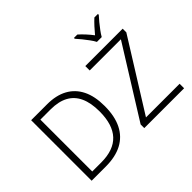

<svg xmlns="http://www.w3.org/2000/svg" viewBox="-182 -1275 1602 1602"><g transform="rotate(-45 619.5 -473.5)"><path d="M612 -364Q612 -244 571.5 -163Q531 -82 453 -41Q375 0 261 0H94V-714H282Q388 -714 461.5 -674Q535 -634 573.5 -556.5Q612 -479 612 -364ZM550 -362Q550 -463 519.5 -529.5Q489 -596 427.5 -629.5Q366 -663 272 -663H152V-51H258Q405 -51 477.5 -129Q550 -207 550 -362ZM1185 0H715V-43L1101 -662H733V-714H1174V-671L788 -53H1185ZM1115 -937Q1097 -918 1075 -891Q1053 -864 1033 -837Q1013 -810 1001 -788H944Q933 -810 913 -837Q893 -864 871.5 -891Q850 -918 832 -937V-947H872Q898 -924 924.5 -895Q951 -866 972 -838Q995 -866 1021.5 -895Q1048 -924 1073 -947H1115Z"/></g></svg>

Font: Noto Sans Display Light
Style: Regular
Weight: 300
Designer: Monotype Design Team
Foundry: Monotype Imaging Inc.
Version: Version 2.003